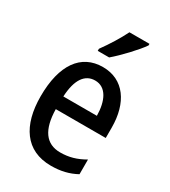

<svg xmlns="http://www.w3.org/2000/svg" viewBox="-190 -925 851 962"><g transform="rotate(30 235.5 -444.0)"><path d="M385 -823V-832H269C247 -787 213 -732 178 -684V-672H244C288 -709 358 -783 385 -823ZM242 -615C116 -615 44 -514 44 -332C44 -165 115 -56 262 -56C318 -56 364 -67 408 -91V-176C361 -149 319 -137 269 -137C187 -137 144 -196 142 -314H431V-374C431 -516 364 -615 242 -615ZM242 -537C306 -537 336 -473 337 -388H143C148 -489 184 -537 242 -537Z"/></g></svg>

Font: Noto Sans Malayalam UI Condensed Medium
Style: Regular
Weight: 500
Width: 3
Designer: Jelle Bosma - Monotype Design Team
Foundry: Monotype Imaging Inc.
Version: Version 2.104